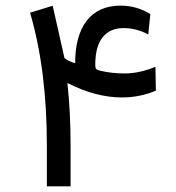

<svg xmlns="http://www.w3.org/2000/svg" viewBox="-20 -658 619 676"><path d="M332 -409.2Q372.6 -399.4 418.5 -399.4Q471.2 -399.4 527.3 -422.9L528.8 -338.9Q472.7 -314.9 408.7 -314.9Q317.9 -314.9 217.3 -365.7Q228.5 -264.2 228.5 -146.5V-2H145V-146.5Q145 -411.6 85.9 -613.3L165.5 -637.7L207 -453.6Q220.7 -442.4 244.6 -435.5Q244.6 -533.2 285.9 -585.7Q327.1 -638.2 404.8 -638.2Q461.4 -638.2 509.3 -608.4L502 -536.6Q460 -559.1 415 -559.1Q367.7 -559.1 341.6 -527.1Q315.4 -495.1 315.4 -429.2Q315.4 -418.9 318.8 -415.3Q322.3 -411.6 332 -409.2Z"/></svg>

Font: Shabnam WOL
Style: WOL
Weight: 400
Foundry: DejaVu fonts team - Redesigned by Saber Rastikerdar - Based on Vazir font
Version: Version 5.0.0